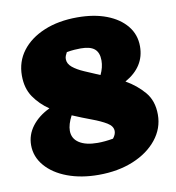

<svg xmlns="http://www.w3.org/2000/svg" viewBox="-74 -690 705 770"><g transform="rotate(-10 278.5 -304.5)"><path d="M267 14Q196 14 140 -7Q84 -28 52 -65.5Q20 -103 20 -150Q20 -192 46 -226.5Q72 -261 118 -283Q81 -308 56.5 -343.5Q32 -379 32 -431Q32 -488 64.5 -531Q97 -574 155.5 -598.5Q214 -623 291 -623Q359 -623 410 -603.5Q461 -584 490 -548.5Q519 -513 519 -465Q519 -382 437 -336Q481 -311 511.5 -275Q542 -239 542 -183Q542 -127 506 -82Q470 -37 408 -11.5Q346 14 267 14ZM217 -466Q217 -447 234.5 -432.5Q252 -418 281 -405.5Q310 -393 343 -379Q357 -408 357 -436Q357 -468 339.5 -483Q322 -498 283 -498Q271 -498 257 -497Q243 -496 226 -493Q222 -486 219.5 -479.5Q217 -473 217 -466ZM183 -180Q183 -148 210 -130.5Q237 -113 285 -113Q314 -113 348 -119Q360 -134 360 -148Q360 -168 337 -182Q314 -196 277.5 -209.5Q241 -223 201 -240Q183 -206 183 -180Z"/></g></svg>

Font: Piazzolla Black
Style: Regular
Weight: 900
Designer: Juan Pablo del Peral
Foundry: Huerta Tipografica
Version: Version 1.330